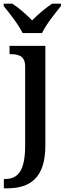

<svg xmlns="http://www.w3.org/2000/svg" viewBox="-31 -786 363 1046"><path d="M92 -606H198C219 -651 270 -715 301 -753V-766H253C218 -743 174 -706 144 -675C114 -706 72 -743 36 -766H-11V-753C20 -715 71 -651 92 -606ZM-10 240H7C129 240 216 187 216 8V-536H21V-491H25C69 -491 106 -482 106 -424V7C106 146 66 189 -3 189H-10Z"/></svg>

Font: Noto Serif Medium
Style: Regular
Weight: 500
Designer: Monotype Design Team
Foundry: Monotype Imaging Inc.
Version: Version 2.013